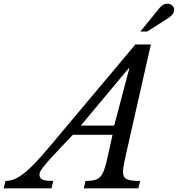

<svg xmlns="http://www.w3.org/2000/svg" viewBox="-128 -1021 964 1041"><path d="M551 -166Q539 -113 539 -89Q539 -60 558 -50Q577 -40 632 -40L622 0H326L336 -40Q365 -40 384 -44.5Q403 -49 415.5 -62.5Q428 -76 437 -101Q446 -126 455 -167L482 -290H267L204 -224Q163 -181 139.5 -154.5Q116 -128 104 -112Q92 -96 89 -88Q86 -80 86 -74Q86 -55 102.5 -47.5Q119 -40 161 -40L151 0H-108L-98 -40Q-74 -40 -50.5 -49.5Q-27 -59 1.5 -81Q30 -103 64.5 -139.5Q99 -176 145 -231L606 -780H690ZM491 -340 573 -650H569L310 -340ZM633 -850 729 -968Q753 -1001 778 -1001Q791 -1001 801.5 -994.5Q812 -988 816 -974Q818 -958 809 -945.5Q800 -933 783 -922L670 -850Z"/></svg>

Font: SVN-Libre Baskerville
Style: Italic
Weight: 400
Italic angle: -14°
Designer: Pablo Impallari, Rodrigo Fuenzalida
Foundry: Pablo Impallari, Rodrigo Fuenzalida
Version: Version 1.000; ttfautohint (v1.8.4)